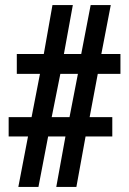

<svg xmlns="http://www.w3.org/2000/svg" viewBox="-20 -734 506 754"><path d="M52 0H131L169 -198H237L201 0H280L316 -198H421V-274H332L364 -444H453V-522H378L415 -714H336L299 -522H231L266 -714H186L152 -522H46V-444H137L104 -274H14V-198H90ZM183 -274 217 -444H286L253 -274Z"/></svg>

Font: Noto Serif Ethiopic ExtraCondensed Black
Style: Regular
Weight: 900
Width: 2
Designer: Monotype Design Team
Foundry: Monotype Imaging Inc.
Version: Version 2.102